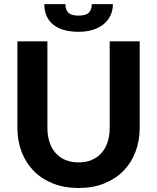

<svg xmlns="http://www.w3.org/2000/svg" viewBox="-20 -932 786 960"><path d="M373 -120Q409.5 -120 438.5 -132.2Q467.5 -144.5 487.5 -167Q507.5 -189.5 518 -221.5Q528.5 -253.5 528.5 -293.5V-725.5H678.5V-293.5Q678.5 -227.5 657.2 -172.2Q636 -117 596.5 -77Q557 -37 500.5 -14.5Q444 8 373 8Q302 8 245.2 -14.5Q188.5 -37 149 -77Q109.5 -117 88.2 -172.2Q67 -227.5 67 -293.5V-725.5H217V-293.5Q217 -253.5 227.5 -221.5Q238 -189.5 258 -167Q278 -144.5 307 -132.2Q336 -120 373 -120ZM373 -773Q334.5 -773 303 -781.2Q271.5 -789.5 249 -806.5Q226.5 -823.5 214 -849.8Q201.5 -876 201.5 -911.5H307Q307 -884 321.5 -869Q336 -854 373 -854Q410 -854 424.5 -869Q439 -884 439 -911.5H544.5Q544.5 -879.5 532 -853.8Q519.5 -828 497 -810Q474.5 -792 442.8 -782.5Q411 -773 373 -773Z"/></svg>

Font: Lato 2
Style: Regular
Weight: 800
Designer: Lukasz Dziedzic with Adam Twardoch and Botio Nikoltchev
Foundry: tyPoland Lukasz Dziedzic
Version: Version 2.015; 2015-08-06; http://www.latofonts.com/